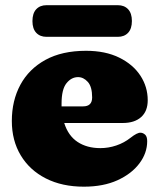

<svg xmlns="http://www.w3.org/2000/svg" viewBox="-20 -688 600 722"><path d="M535.5 -311Q535.5 -270 510.8 -247.8Q486 -225.5 441.5 -225.5H221.5Q236.5 -177.5 271.8 -154.2Q307 -131 357.5 -131Q388 -131 417.5 -141Q447 -151 471 -170Q496.5 -190 509 -189Q518 -188.5 525.8 -181.5Q533.5 -174.5 533.5 -157Q533.5 -112.5 504.2 -73.5Q475 -34.5 421.8 -10.2Q368.5 14 295.5 14Q213.5 14 152.5 -17Q91.5 -48 58 -103.8Q24.5 -159.5 24.5 -233Q24.5 -309.5 56.5 -369Q88.5 -428.5 150.8 -462.8Q213 -497 303.5 -497Q376 -497 428 -471.5Q480 -446 507.8 -403.8Q535.5 -361.5 535.5 -311ZM211.5 -298.5Q211.5 -293 211.5 -288H292.5Q326.5 -288 326.5 -321.5Q326.5 -362 310.2 -380Q294 -398 273.5 -398Q248.5 -398 230 -375Q211.5 -352 211.5 -298.5ZM102 -608.5Q102 -638 116.2 -653.2Q130.5 -668.5 155 -668.5H423Q447.5 -668.5 461.8 -653.2Q476 -638 476 -609Q476 -580 461.8 -564.8Q447.5 -549.5 423 -549.5H155Q130.5 -549.5 116.2 -564.8Q102 -580 102 -608.5Z"/></svg>

Font: Fraunces 9pt SuperSoft Black
Style: Regular
Weight: 900
Version: Version 1.000;[b76b70a41]